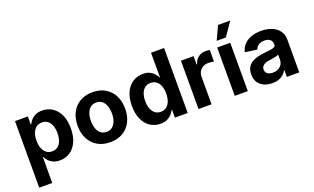

<svg xmlns="http://www.w3.org/2000/svg" viewBox="-97 -1289 3300 2020"><g transform="rotate(-20 1553.0 -278.5)"><path d="M60.5 204.1V-541H204.1V-452.6H210.4Q221.2 -475.1 240.7 -497.3Q260.3 -519.5 290.8 -533.9Q321.3 -548.3 365.2 -548.3Q427.2 -548.3 477.3 -516.6Q527.3 -484.9 557.1 -422.9Q586.9 -360.8 586.9 -269.5Q586.9 -180.7 557.9 -118.2Q528.8 -55.7 478.5 -23.2Q428.2 9.3 364.7 9.3Q321.8 9.3 291.5 -4.9Q261.2 -19 241.5 -40.8Q221.7 -62.5 210.4 -85.4H206.5V204.1ZM320.8 -107.9Q358.4 -107.9 384.5 -128.4Q410.6 -148.9 424.1 -185.5Q437.5 -222.2 437.5 -270Q437.5 -318.4 424.1 -354.5Q410.6 -390.6 384.8 -410.9Q358.9 -431.2 320.8 -431.2Q283.2 -431.2 256.8 -411.1Q230.5 -391.1 216.6 -355.2Q202.6 -319.3 202.6 -270Q202.6 -221.7 216.6 -185.1Q230.5 -148.4 257.1 -128.2Q283.7 -107.9 320.8 -107.9Z M928.7 10.7Q847.7 10.7 787.8 -24.2Q728 -59.1 695.3 -122.1Q662.6 -185.1 662.6 -268.6Q662.6 -352.5 695.3 -415.5Q728 -478.5 787.8 -513.4Q847.7 -548.3 928.7 -548.3Q1010.7 -548.3 1070.3 -513.4Q1129.9 -478.5 1162.4 -415.5Q1194.8 -352.5 1194.8 -268.6Q1194.8 -185.1 1162.4 -122.1Q1129.9 -59.1 1070.3 -24.2Q1010.7 10.7 928.7 10.7ZM928.7 -104.5Q967.3 -104.5 993.7 -125.7Q1020 -147 1033.4 -184.1Q1046.9 -221.2 1046.9 -269Q1046.9 -316.9 1033.4 -354Q1020 -391.1 993.7 -412.1Q967.3 -433.1 928.7 -433.1Q890.6 -433.1 864.3 -412.1Q837.9 -391.1 824.7 -354.2Q811.5 -317.4 811.5 -269Q811.5 -221.2 824.7 -184.1Q837.9 -147 864.3 -125.7Q890.6 -104.5 928.7 -104.5Z M1493.2 9.3Q1429.7 9.3 1379.2 -23.2Q1328.6 -55.7 1299.6 -118.2Q1270.5 -180.7 1270.5 -269.5Q1270.5 -360.8 1300.5 -422.9Q1330.6 -484.9 1380.9 -516.6Q1431.2 -548.3 1492.2 -548.3Q1536.6 -548.3 1566.9 -533.9Q1597.2 -519.5 1616.9 -497.3Q1636.7 -475.1 1647 -452.1H1651.4V-727.5H1797.4V0H1653.8V-85.9H1647.5Q1636.7 -62.5 1616.7 -40.8Q1596.7 -19 1566.4 -4.9Q1536.1 9.3 1493.2 9.3ZM1537.1 -107.9Q1574.2 -107.9 1600.6 -128.2Q1627 -148.4 1640.9 -185.1Q1654.8 -221.7 1654.8 -270Q1654.8 -319.3 1641.1 -355.2Q1627.4 -391.1 1600.8 -411.1Q1574.2 -431.2 1537.1 -431.2Q1499 -431.2 1472.9 -410.9Q1446.8 -390.6 1433.3 -354.5Q1419.9 -318.4 1419.9 -270Q1419.9 -222.2 1433.6 -185.5Q1447.3 -148.9 1473.4 -128.4Q1499.5 -107.9 1537.1 -107.9Z M1918.5 0V-541H2059.6V-446.8H2064.9Q2079.6 -496.6 2114.3 -522Q2148.9 -547.4 2195.3 -547.4Q2207 -547.4 2219.7 -546.4Q2232.4 -545.4 2242.2 -543.5V-413.6Q2232.4 -416.5 2214.1 -418.5Q2195.8 -420.4 2179.2 -420.4Q2146 -420.4 2119.9 -406Q2093.8 -391.6 2079.1 -366Q2064.5 -340.3 2064.5 -305.7V0Z M2324.2 0V-541H2470.2V0ZM2343.3 -608.9 2414.1 -761.2H2550.8L2445.8 -608.9Z M2744.6 10.3Q2692.9 10.3 2651.9 -7.8Q2610.8 -25.9 2587.4 -61.8Q2564 -97.7 2564 -151.4Q2564 -196.8 2580.6 -227.3Q2597.2 -257.8 2626 -276.1Q2654.8 -294.4 2691.7 -304.2Q2728.5 -314 2769 -317.9Q2815.9 -322.8 2845 -326.9Q2874 -331.1 2887.2 -339.8Q2900.4 -348.6 2900.4 -366.2V-368.7Q2900.4 -391.6 2890.4 -407.5Q2880.4 -423.3 2861.3 -431.9Q2842.3 -440.4 2814.9 -440.4Q2787.1 -440.4 2766.4 -431.9Q2745.6 -423.3 2732.4 -408.9Q2719.2 -394.5 2713.9 -376.5L2579.6 -395Q2591.8 -443.8 2623.8 -478Q2655.8 -512.2 2704.6 -530.3Q2753.4 -548.3 2815.9 -548.3Q2861.3 -548.3 2902.8 -537.6Q2944.3 -526.9 2976.6 -504.6Q3008.8 -482.4 3027.6 -447.8Q3046.4 -413.1 3046.4 -364.7V0H2907.2V-75.2H2902.8Q2889.6 -49.8 2867.9 -30.5Q2846.2 -11.2 2815.7 -0.5Q2785.2 10.3 2744.6 10.3ZM2785.6 -91.8Q2820.3 -91.8 2846.4 -105.5Q2872.6 -119.1 2887 -142.3Q2901.4 -165.5 2901.4 -193.8V-252Q2895 -247.6 2882.3 -243.7Q2869.6 -239.7 2854 -236.8Q2838.4 -233.9 2822.8 -231.4Q2807.1 -229 2793.9 -227.1Q2767.1 -223.6 2746.8 -215.1Q2726.6 -206.5 2715.1 -191.9Q2703.6 -177.2 2703.6 -155.8Q2703.6 -134.8 2714.1 -120.6Q2724.6 -106.4 2743.2 -99.1Q2761.7 -91.8 2785.6 -91.8Z"/></g></svg>

Font: Inter 17pt
Style: Bold
Weight: 700
Version: Version 4.001;git-66647c0bb